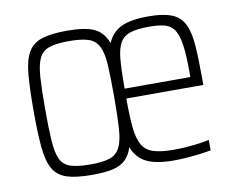

<svg xmlns="http://www.w3.org/2000/svg" viewBox="-63 -600 850 690"><g transform="rotate(-10 361.5 -255.0)"><path d="M221 8Q162 8 128.5 -3Q95 -14 79 -42Q63 -70 58 -121.5Q53 -173 53 -254Q53 -335 57.5 -387Q62 -439 78.5 -467.5Q95 -496 128.5 -507Q162 -518 221 -518Q288 -518 320.5 -502.5Q353 -487 368 -447Q384 -485 418.5 -501.5Q453 -518 518 -518Q572 -518 603 -505.5Q634 -493 648.5 -463.5Q663 -434 666.5 -383.5Q670 -333 670 -256V-241H389Q389 -177 393 -136Q397 -95 410 -71.5Q423 -48 450.5 -39Q478 -30 524 -30Q545 -30 568 -31.5Q591 -33 614.5 -36Q638 -39 655 -43V-5Q640 -2 617 1Q594 4 568.5 6Q543 8 519 8Q455 8 420 -9Q385 -26 369 -67Q360 -38 342.5 -21.5Q325 -5 296 1.5Q267 8 221 8ZM221 -30Q267 -30 292 -38.5Q317 -47 329 -70.5Q341 -94 344 -138.5Q347 -183 347 -254Q347 -326 344.5 -370.5Q342 -415 330 -439Q318 -463 292.5 -471.5Q267 -480 221 -480Q176 -480 150 -471.5Q124 -463 112.5 -439Q101 -415 98 -370.5Q95 -326 95 -254Q95 -183 98 -138.5Q101 -94 112 -70.5Q123 -47 149 -38.5Q175 -30 221 -30ZM629 -257V-295Q629 -357 623.5 -394.5Q618 -432 605.5 -450.5Q593 -469 571 -475Q549 -481 515 -481Q472 -481 447 -473.5Q422 -466 409 -445Q396 -424 392.5 -383.5Q389 -343 389 -277H649Z"/></g></svg>

Font: Saira Condensed ExtraLight
Style: Regular
Weight: 250
Width: 3
Designer: Hector Gatti with collaboration of the Omnibus-Type team
Foundry: Omnibus-Type
Version: Version 1.101